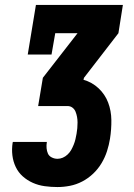

<svg xmlns="http://www.w3.org/2000/svg" viewBox="-20 -755 540 775"><path d="M212 0Q186 0 160.5 -3.5Q135 -7 112.5 -17Q90 -27 72 -43Q54 -59 43.5 -81Q33 -103 30 -128Q27 -153 31 -179L32 -182H169V-181Q167 -169 168 -157Q169 -145 173.5 -135Q178 -125 189 -119.5Q200 -114 212 -114Q223 -114 233.5 -118.5Q244 -123 253 -131.5Q262 -140 267.5 -150Q273 -160 277.5 -171Q282 -182 284.5 -193Q287 -204 289 -215Q291 -226 292 -237.5Q293 -249 293 -260.5Q293 -272 291 -283Q289 -294 285 -304Q281 -314 272.5 -320.5Q264 -327 252 -327H134L153 -441L293 -621H203L188 -535H92L125 -735H476L458 -621L319 -441L317 -433Q352 -423 378 -398.5Q404 -374 416.5 -341Q429 -308 429.5 -270.5Q430 -233 424 -195Q420 -170 412 -145Q404 -120 390 -96.5Q376 -73 356 -54Q336 -35 312 -22.5Q288 -10 262.5 -5Q237 0 212 0Z"/></svg>

Font: Iosevka Curly Slab Heavy
Style: Italic
Weight: 900
Italic angle: -9°
Monospace: yes
Designer: Belleve Invis
Foundry: Belleve Invis
Version: Version 22.1.2; ttfautohint (v1.8.4)